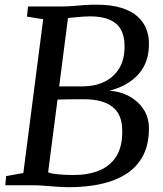

<svg xmlns="http://www.w3.org/2000/svg" viewBox="-20 -770 678 798"><path d="M266.5 8Q243 8 216.2 6Q189.5 4 164.8 2Q140 0 121.5 0H2L5.5 -38L77 -51L159.5 -690L92 -701L96.5 -743H228.5Q258.5 -743 282.2 -745Q306 -747 329.2 -748.8Q352.5 -750.5 381 -750.5Q441.5 -750.5 483 -737.8Q524.5 -725 549.8 -703Q575 -681 586.8 -652.8Q598.5 -624.5 599 -594Q601 -514 557.5 -463.8Q514 -413.5 435 -393Q481 -390 518 -369.5Q555 -349 576.8 -315.5Q598.5 -282 599 -239.5Q599.5 -173 576 -126Q552.5 -79 508.2 -49.5Q464 -20 402.8 -6Q341.5 8 266.5 8ZM284 -42.5Q345.5 -42.5 392 -61.2Q438.5 -80 464 -121.2Q489.5 -162.5 488 -229.5Q487.5 -295 447 -326.2Q406.5 -357.5 330.5 -357.5Q289.5 -357.5 263.8 -357.2Q238 -357 219 -356L180 -53.5Q191.5 -49 210.5 -46.8Q229.5 -44.5 249.5 -43.5Q269.5 -42.5 284 -42.5ZM226 -411Q249.5 -410.5 275.5 -410.8Q301.5 -411 325 -411Q373 -411 412.5 -429.5Q452 -448 475.5 -486Q499 -524 497.5 -583.5Q497 -621.5 482 -648Q467 -674.5 435.5 -688.2Q404 -702 354 -702Q344.5 -702 327.8 -701Q311 -700 293.2 -698.2Q275.5 -696.5 262.5 -695Z"/></svg>

Font: Merriweather 28pt
Style: Italic
Weight: 400
Italic angle: -7.8°
Version: Version 2.101